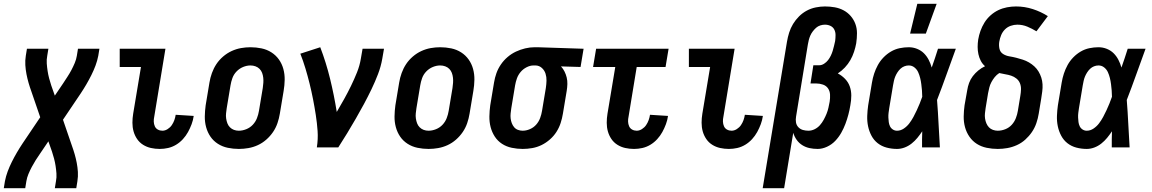

<svg xmlns="http://www.w3.org/2000/svg" viewBox="-53 -777 6073 1012"><path d="M-33 215 -27 178Q-22 152 -12.5 126.5Q-3 101 9.5 76Q22 51 36 27Q50 3 66 -21L159 -159L112 -296Q104 -318 97.5 -340.5Q91 -363 86.5 -386.5Q82 -410 80.5 -434Q79 -458 83 -483L89 -520H202L196 -483Q192 -463 193.5 -442.5Q195 -422 198 -402.5Q201 -383 206 -364Q211 -345 217 -327L236 -273L280 -338Q291 -355 302.5 -372.5Q314 -390 323.5 -408Q333 -426 341 -445Q349 -464 352 -483L358 -520H471L465 -483Q460 -457 450.5 -431.5Q441 -406 428.5 -381Q416 -356 402 -332Q388 -308 372 -284L279 -146L326 -9Q334 13 340.5 35.5Q347 58 351.5 81.5Q356 105 357.5 129Q359 153 355 178L349 215H236L242 178Q246 158 244.5 137.5Q243 117 240 97.5Q237 78 232 59Q227 40 221 22L202 -32L158 33Q146 50 135 67.5Q124 85 114.5 103Q105 121 97 140Q89 159 86 178L80 215Z M789 8Q765 8 742.5 3Q720 -2 701 -14Q682 -26 669.5 -44.5Q657 -63 651 -84.5Q645 -106 645 -130Q645 -154 649 -178L690 -424H578V-520H819L760 -162Q757 -149 757.5 -136Q758 -123 763 -111.5Q768 -100 779 -94Q790 -88 803 -88Q817 -88 830.5 -96.5Q844 -105 852.5 -117.5Q861 -130 866 -144Q871 -158 873 -172L968 -166Q965 -144 957 -122.5Q949 -101 938 -81Q927 -61 911 -43.5Q895 -26 875 -14Q855 -2 833 3Q811 8 789 8Z M1206 8Q1176 8 1147.5 2Q1119 -4 1095.5 -19Q1072 -34 1056.5 -56.5Q1041 -79 1033.5 -106.5Q1026 -134 1026.5 -163.5Q1027 -193 1031 -222L1051 -342Q1055 -367 1064 -392Q1073 -417 1087.5 -439Q1102 -461 1123 -479Q1144 -497 1168 -508Q1192 -519 1217 -523.5Q1242 -528 1267 -528Q1297 -528 1325.5 -522Q1354 -516 1377.5 -501Q1401 -486 1417 -463.5Q1433 -441 1440.5 -413.5Q1448 -386 1447.5 -356.5Q1447 -327 1442 -298L1422 -178Q1418 -153 1409.5 -128Q1401 -103 1386 -81Q1371 -59 1350.5 -41Q1330 -23 1306 -12Q1282 -1 1256.5 3.5Q1231 8 1206 8ZM1206 -88Q1225 -88 1245 -96Q1265 -104 1279.5 -119.5Q1294 -135 1301.5 -154.5Q1309 -174 1312 -193L1332 -313Q1334 -327 1335 -340.5Q1336 -354 1334.5 -367.5Q1333 -381 1328.5 -393Q1324 -405 1315 -414Q1306 -423 1293.5 -427.5Q1281 -432 1267 -432Q1248 -432 1228.5 -424Q1209 -416 1194 -400.5Q1179 -385 1172 -365.5Q1165 -346 1162 -327L1142 -207Q1140 -193 1138.5 -179.5Q1137 -166 1139 -152.5Q1141 -139 1145.5 -127Q1150 -115 1159 -106Q1168 -97 1180 -92.5Q1192 -88 1206 -88Z M1617 0Q1624 -44 1621 -86.5Q1618 -129 1611.5 -171Q1605 -213 1597 -254Q1589 -295 1579 -335.5Q1569 -376 1557 -416Q1545 -456 1530 -494L1635 -528Q1666 -447 1687 -361Q1708 -275 1722 -187Q1742 -221 1761 -255Q1780 -289 1797 -324Q1814 -359 1828.5 -395Q1843 -431 1849 -468L1858 -520H1971L1962 -468Q1955 -427 1939.5 -386.5Q1924 -346 1905 -306.5Q1886 -267 1865 -228Q1844 -189 1822 -151Q1800 -113 1777 -75Q1754 -37 1730 0Z M2206 8Q2176 8 2147.5 2Q2119 -4 2095.5 -19Q2072 -34 2056.5 -56.5Q2041 -79 2033.5 -106.5Q2026 -134 2026.5 -163.5Q2027 -193 2031 -222L2051 -342Q2055 -367 2064 -392Q2073 -417 2087.5 -439Q2102 -461 2123 -479Q2144 -497 2168 -508Q2192 -519 2217 -523.5Q2242 -528 2267 -528Q2297 -528 2325.5 -522Q2354 -516 2377.5 -501Q2401 -486 2417 -463.5Q2433 -441 2440.5 -413.5Q2448 -386 2447.5 -356.5Q2447 -327 2442 -298L2422 -178Q2418 -153 2409.5 -128Q2401 -103 2386 -81Q2371 -59 2350.5 -41Q2330 -23 2306 -12Q2282 -1 2256.5 3.5Q2231 8 2206 8ZM2206 -88Q2225 -88 2245 -96Q2265 -104 2279.5 -119.5Q2294 -135 2301.5 -154.5Q2309 -174 2312 -193L2332 -313Q2334 -327 2335 -340.5Q2336 -354 2334.5 -367.5Q2333 -381 2328.5 -393Q2324 -405 2315 -414Q2306 -423 2293.5 -427.5Q2281 -432 2267 -432Q2248 -432 2228.5 -424Q2209 -416 2194 -400.5Q2179 -385 2172 -365.5Q2165 -346 2162 -327L2142 -207Q2140 -193 2138.5 -179.5Q2137 -166 2139 -152.5Q2141 -139 2145.5 -127Q2150 -115 2159 -106Q2168 -97 2180 -92.5Q2192 -88 2206 -88Z M2702 8Q2673 8 2644.5 2Q2616 -4 2593 -19Q2570 -34 2555 -57Q2540 -80 2533 -107Q2526 -134 2526.5 -163.5Q2527 -193 2531 -222L2551 -342Q2555 -367 2563.5 -391Q2572 -415 2587 -437Q2602 -459 2622.5 -476.5Q2643 -494 2666.5 -505Q2690 -516 2715 -522Q2740 -528 2765 -528H2781L3023 -520L3007 -424L2904 -427Q2915 -415 2922.5 -400Q2930 -385 2934 -368.5Q2938 -352 2937.5 -334Q2937 -316 2934 -298L2914 -178Q2910 -153 2902 -128.5Q2894 -104 2880 -82Q2866 -60 2845.5 -42Q2825 -24 2801.5 -12.5Q2778 -1 2752.5 3.5Q2727 8 2702 8ZM2702 -88Q2721 -88 2740.5 -96.5Q2760 -105 2773.5 -120.5Q2787 -136 2794 -155Q2801 -174 2804 -193L2824 -313Q2827 -333 2827.5 -352Q2828 -371 2822.5 -388.5Q2817 -406 2803.5 -418.5Q2790 -431 2771 -432H2759Q2741 -432 2722.5 -422.5Q2704 -413 2691 -397.5Q2678 -382 2671.5 -363.5Q2665 -345 2662 -327L2642 -207Q2640 -193 2638.5 -179.5Q2637 -166 2638.5 -153Q2640 -140 2644.5 -128Q2649 -116 2657 -106.5Q2665 -97 2677 -92.5Q2689 -88 2702 -88Z M3289 8Q3265 8 3242.5 3Q3220 -2 3201 -14Q3182 -26 3169.5 -44.5Q3157 -63 3151 -84.5Q3145 -106 3145 -130Q3145 -154 3149 -178L3190 -424H3073L3089 -520H3471L3455 -424H3303L3260 -162Q3257 -149 3257.5 -136Q3258 -123 3263 -111.5Q3268 -100 3279 -94Q3290 -88 3303 -88Q3317 -88 3330.5 -96.5Q3344 -105 3352.5 -117.5Q3361 -130 3366 -144Q3371 -158 3373 -172L3468 -166Q3465 -144 3457 -122.5Q3449 -101 3438 -81Q3427 -61 3411 -43.5Q3395 -26 3375 -14Q3355 -2 3333 3Q3311 8 3289 8Z M3789 8Q3765 8 3742.5 3Q3720 -2 3701 -14Q3682 -26 3669.5 -44.5Q3657 -63 3651 -84.5Q3645 -106 3645 -130Q3645 -154 3649 -178L3690 -424H3578V-520H3819L3760 -162Q3757 -149 3757.5 -136Q3758 -123 3763 -111.5Q3768 -100 3779 -94Q3790 -88 3803 -88Q3817 -88 3830.5 -96.5Q3844 -105 3852.5 -117.5Q3861 -130 3866 -144Q3871 -158 3873 -172L3968 -166Q3965 -144 3957 -122.5Q3949 -101 3938 -81Q3927 -61 3911 -43.5Q3895 -26 3875 -14Q3855 -2 3833 3Q3811 8 3789 8Z M3967 215 4095 -557Q4099 -581 4106.5 -605Q4114 -629 4127 -650.5Q4140 -672 4158.5 -690.5Q4177 -709 4199.5 -721Q4222 -733 4247 -738Q4272 -743 4295 -743Q4322 -743 4347 -738.5Q4372 -734 4393.5 -722.5Q4415 -711 4431 -692.5Q4447 -674 4455.5 -651Q4464 -628 4464 -602Q4464 -576 4460 -549Q4456 -527 4448.5 -504Q4441 -481 4429 -460Q4417 -439 4400 -421Q4383 -403 4363 -390Q4384 -379 4401 -361.5Q4418 -344 4426 -321.5Q4434 -299 4434 -273.5Q4434 -248 4429 -222Q4425 -197 4418.5 -172.5Q4412 -148 4403 -124Q4394 -100 4381 -77Q4368 -54 4349.5 -34.5Q4331 -15 4306 -3.5Q4281 8 4257 8Q4234 8 4213.5 3.5Q4193 -1 4175.5 -12Q4158 -23 4146 -40Q4134 -57 4128 -77L4080 215ZM4208 -88Q4225 -88 4241 -96Q4257 -104 4268.5 -117Q4280 -130 4288.5 -145.5Q4297 -161 4303.5 -177Q4310 -193 4313.5 -209Q4317 -225 4320 -241Q4323 -260 4322 -278.5Q4321 -297 4311.5 -311Q4302 -325 4285 -331Q4268 -337 4250 -337H4219L4234 -433H4265Q4278 -433 4290.5 -441Q4303 -449 4311.5 -460Q4320 -471 4326 -483.5Q4332 -496 4336 -509Q4340 -522 4343 -535Q4346 -548 4349 -561Q4351 -577 4351 -592.5Q4351 -608 4344.5 -621Q4338 -634 4324.5 -640.5Q4311 -647 4295 -647Q4283 -647 4270.5 -643Q4258 -639 4248.5 -630.5Q4239 -622 4231 -611.5Q4223 -601 4218 -589.5Q4213 -578 4210 -566Q4207 -554 4205 -542L4143 -163Q4140 -147 4142.5 -132Q4145 -117 4155 -106.5Q4165 -96 4179 -92Q4193 -88 4208 -88Z M4675 8Q4647 8 4620.5 1Q4594 -6 4573.5 -22Q4553 -38 4540.5 -61.5Q4528 -85 4522.5 -111.5Q4517 -138 4518 -166Q4519 -194 4523 -222L4543 -342Q4547 -366 4554.5 -389Q4562 -412 4574 -434Q4586 -456 4604 -474.5Q4622 -493 4643.5 -505.5Q4665 -518 4689 -523Q4713 -528 4737 -528Q4760 -528 4781 -519.5Q4802 -511 4817 -496Q4832 -481 4842 -461.5Q4852 -442 4858 -421Q4867 -446 4875 -470.5Q4883 -495 4891 -520H4985Q4960 -452 4936 -384.5Q4912 -317 4886 -250Q4891 -187 4894 -124.5Q4897 -62 4901 0H4807Q4807 -21 4807 -42.5Q4807 -64 4808 -85Q4796 -67 4782.5 -50.5Q4769 -34 4752 -20.5Q4735 -7 4715 0.5Q4695 8 4675 8ZM4675 -88Q4694 -88 4711 -99.5Q4728 -111 4740 -127Q4752 -143 4761.5 -160.5Q4771 -178 4779 -195.5Q4787 -213 4794.5 -231Q4802 -249 4808 -267Q4808 -284 4806.5 -300.5Q4805 -317 4803 -333.5Q4801 -350 4797 -366Q4793 -382 4786.5 -396.5Q4780 -411 4767 -421.5Q4754 -432 4737 -432Q4725 -432 4713.5 -427.5Q4702 -423 4693 -414.5Q4684 -406 4677 -395Q4670 -384 4665.5 -373Q4661 -362 4658.5 -350Q4656 -338 4654 -327L4634 -207Q4632 -194 4630.5 -182Q4629 -170 4629.5 -157.5Q4630 -145 4631.5 -133.5Q4633 -122 4638 -111.5Q4643 -101 4653 -94.5Q4663 -88 4675 -88ZM4744 -600 4782 -757H4884L4827 -600Z M5206 8Q5176 8 5147.5 2Q5119 -4 5096 -18.5Q5073 -33 5057 -56Q5041 -79 5033.5 -106.5Q5026 -134 5026.5 -163.5Q5027 -193 5031 -222L5045 -301Q5048 -321 5055 -340Q5062 -359 5074.5 -375.5Q5087 -392 5103.5 -405.5Q5120 -419 5139 -428Q5125 -440 5116.5 -456.5Q5108 -473 5104 -491.5Q5100 -510 5100 -529.5Q5100 -549 5103 -569Q5107 -592 5115 -614.5Q5123 -637 5136 -658Q5149 -679 5168 -696Q5187 -713 5209 -723.5Q5231 -734 5255 -738.5Q5279 -743 5302 -743Q5348 -743 5391 -729Q5434 -715 5470 -692L5410 -612Q5387 -626 5362 -636.5Q5337 -647 5309 -647Q5292 -647 5274.5 -641Q5257 -635 5244 -622Q5231 -609 5224 -592Q5217 -575 5214 -557Q5211 -538 5215 -520Q5219 -502 5234 -492.5Q5249 -483 5267.5 -480Q5286 -477 5303.5 -472.5Q5321 -468 5338 -462.5Q5355 -457 5370.5 -448Q5386 -439 5399 -427Q5412 -415 5421 -400Q5430 -385 5435.5 -368Q5441 -351 5442 -332.5Q5443 -314 5440.5 -295Q5438 -276 5435 -257L5422 -178Q5418 -153 5409.5 -128Q5401 -103 5386 -81Q5371 -59 5351 -41Q5331 -23 5306.5 -12Q5282 -1 5256.5 3.5Q5231 8 5206 8ZM5206 -88Q5226 -88 5246 -96Q5266 -104 5280 -119.5Q5294 -135 5301.5 -154.5Q5309 -174 5312 -193L5325 -272Q5328 -289 5328.5 -306Q5329 -323 5323 -338Q5317 -353 5304.5 -363Q5292 -373 5277 -378Q5262 -383 5246 -385.5Q5230 -388 5214 -392Q5200 -383 5190 -370.5Q5180 -358 5172.5 -344Q5165 -330 5161.5 -315.5Q5158 -301 5155 -286L5142 -207Q5140 -193 5138.5 -179.5Q5137 -166 5139 -152.5Q5141 -139 5146 -127Q5151 -115 5159.5 -106Q5168 -97 5180.5 -92.5Q5193 -88 5206 -88Z M5675 8Q5647 8 5620.5 1Q5594 -6 5573.5 -22Q5553 -38 5540.5 -61.5Q5528 -85 5522.5 -111.5Q5517 -138 5518 -166Q5519 -194 5523 -222L5543 -342Q5547 -366 5554.5 -389Q5562 -412 5574 -434Q5586 -456 5604 -474.5Q5622 -493 5643.5 -505.5Q5665 -518 5689 -523Q5713 -528 5737 -528Q5760 -528 5781 -519.5Q5802 -511 5817 -496Q5832 -481 5842 -461.5Q5852 -442 5858 -421Q5867 -446 5875 -470.5Q5883 -495 5891 -520H5985Q5960 -452 5936 -384.5Q5912 -317 5886 -250Q5891 -187 5894 -124.5Q5897 -62 5901 0H5807Q5807 -21 5807 -42.5Q5807 -64 5808 -85Q5796 -67 5782.5 -50.5Q5769 -34 5752 -20.5Q5735 -7 5715 0.5Q5695 8 5675 8ZM5675 -88Q5694 -88 5711 -99.5Q5728 -111 5740 -127Q5752 -143 5761.5 -160.5Q5771 -178 5779 -195.5Q5787 -213 5794.5 -231Q5802 -249 5808 -267Q5808 -284 5806.5 -300.5Q5805 -317 5803 -333.5Q5801 -350 5797 -366Q5793 -382 5786.5 -396.5Q5780 -411 5767 -421.5Q5754 -432 5737 -432Q5725 -432 5713.5 -427.5Q5702 -423 5693 -414.5Q5684 -406 5677 -395Q5670 -384 5665.5 -373Q5661 -362 5658.5 -350Q5656 -338 5654 -327L5634 -207Q5632 -194 5630.5 -182Q5629 -170 5629.5 -157.5Q5630 -145 5631.5 -133.5Q5633 -122 5638 -111.5Q5643 -101 5653 -94.5Q5663 -88 5675 -88Z"/></svg>

Font: Iosevka Term Curly
Style: Bold Italic
Weight: 700
Italic angle: -9°
Designer: Belleve Invis
Foundry: Belleve Invis
Version: Version 32.3.0